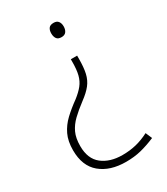

<svg xmlns="http://www.w3.org/2000/svg" viewBox="-183 -716 782 898"><g transform="rotate(-30 208.5 -267.5)"><path d="M276 -430Q276 -383 269 -352Q262 -321 243.5 -297.5Q225 -274 191 -249Q155 -222 129.5 -197.5Q104 -173 90.5 -144Q77 -115 77 -72Q77 -3 119 30Q161 63 228 63Q268 63 302.5 54.5Q337 46 372 28L387 63Q344 81 307.5 90Q271 99 227 99Q141 99 89.5 56Q38 13 38 -72Q38 -121 54.5 -155.5Q71 -190 100 -217.5Q129 -245 168 -273Q195 -294 211.5 -314.5Q228 -335 235 -362.5Q242 -390 242 -433V-446H276ZM290 -596Q290 -579 282 -568Q274 -557 257 -557Q238 -557 230.5 -568Q223 -579 223 -596Q223 -613 230.5 -623.5Q238 -634 257 -634Q274 -634 282 -623.5Q290 -613 290 -596Z"/></g></svg>

Font: Noto Sans Telugu UI ExtraLight
Style: Regular
Weight: 200
Designer: Jelle Bosma - Monotype Design Team
Foundry: Monotype Imaging Inc.
Version: Version 2.005; ttfautohint (v1.8.4.7-5d5b)